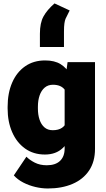

<svg xmlns="http://www.w3.org/2000/svg" viewBox="-20 -890 618 1118"><path d="M258.3 207.5Q223.1 207.5 185.8 198.7Q148.4 189.9 115.5 172.9Q82.5 155.8 60.5 131.3L133.8 22.5Q152.3 41.5 182.4 56.9Q212.4 72.3 252.4 72.3Q303.2 72.3 329.8 46.6Q356.4 21 356.4 -24.9V-401.4L373.5 -528.3H533.2V-22.9Q533.2 51.3 498.8 102.8Q464.4 154.3 402.3 180.9Q340.3 207.5 258.3 207.5ZM241.7 9.8Q174.8 9.8 126 -25.1Q77.1 -60.1 50.8 -120.6Q24.4 -181.2 24.4 -257.8V-268.1Q24.4 -348.1 50.8 -408.9Q77.1 -469.7 126.2 -503.9Q175.3 -538.1 242.7 -538.1Q297.9 -538.1 332.8 -516.4Q367.7 -494.6 388.4 -456.3Q409.2 -418 420.7 -367.4Q432.1 -316.9 440.4 -259.8V-259.3Q429.2 -188.5 407.2 -127.2Q385.3 -65.9 345.5 -28.1Q305.7 9.8 241.7 9.8ZM287.1 -131.8Q320.8 -131.8 341.3 -146Q361.8 -160.2 370.6 -187Q379.4 -213.9 377 -251.5V-268.1Q378.4 -301.8 373.8 -326.2Q369.1 -350.6 358.2 -366Q347.2 -381.3 329.8 -388.9Q312.5 -396.5 288.1 -396.5Q259.8 -396.5 240.2 -379.9Q220.7 -363.3 210.7 -334.5Q200.7 -305.7 200.7 -268.1V-257.8Q200.7 -222.2 210.2 -193.6Q219.7 -165 238.8 -148.4Q257.8 -131.8 287.1 -131.8ZM212.4 -693.8Q212.4 -756.3 233.2 -794.2Q253.9 -832 297.4 -870.1L385.7 -829.1Q378.4 -812.5 372.3 -802Q366.2 -791.5 361.8 -781Q357.4 -770.5 355 -753.2Q352.5 -735.8 352.5 -705.1V-616.2H212.4Z"/></svg>

Font: Heebo Black
Style: Regular
Weight: 900
Designer: Oded Ezer
Foundry: Ezer Type House
Version: Version 3.100